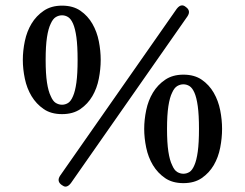

<svg xmlns="http://www.w3.org/2000/svg" viewBox="-20 -678 911 715"><path d="M663 -400Q704 -400 731.5 -381Q759 -362 776 -332.5Q793 -303 800 -267.5Q807 -232 807 -198Q807 -164 800 -128Q793 -92 776 -63Q759 -34 731.5 -15Q704 4 663 4Q622 4 594.5 -15Q567 -34 549.5 -63Q532 -92 524.5 -128Q517 -164 517 -198Q517 -232 524.5 -268Q532 -304 549.5 -333Q567 -362 595 -381Q623 -400 663 -400ZM602 -198Q602 -146 607 -113.5Q612 -81 621 -63Q629 -44 640 -37.5Q651 -31 663 -31Q675 -31 685.5 -37.5Q696 -44 704 -63Q712 -81 716.5 -113.5Q721 -146 721 -198Q721 -250 716.5 -282.5Q712 -315 704 -333Q696 -351 685.5 -357.5Q675 -364 663 -364Q651 -364 640 -357.5Q629 -351 621 -333Q612 -315 607 -282.5Q602 -250 602 -198ZM211 -657Q252 -657 279.5 -638Q307 -619 324 -589.5Q341 -560 348 -524.5Q355 -489 355 -455Q355 -421 348 -385Q341 -349 324 -320Q307 -291 279.5 -272Q252 -253 211 -253Q170 -253 142.5 -272Q115 -291 97.5 -320Q80 -349 72.5 -385Q65 -421 65 -455Q65 -489 72.5 -525Q80 -561 97.5 -590Q115 -619 143 -638Q171 -657 211 -657ZM150 -455Q150 -403 155 -370.5Q160 -338 169 -320Q177 -301 188 -294.5Q199 -288 211 -288Q223 -288 233.5 -294.5Q244 -301 252 -320Q260 -338 264.5 -370.5Q269 -403 269 -455Q269 -507 264.5 -539.5Q260 -572 252 -590Q244 -608 233.5 -614.5Q223 -621 211 -621Q199 -621 188 -614.5Q177 -608 169 -590Q160 -572 155 -539.5Q150 -507 150 -455ZM244 4Q234 17 224 17Q218 17 210 11Q190 -3 204 -24L638 -645Q648 -658 658 -658Q665 -658 672 -652Q692 -638 678 -617Z"/></svg>

Font: Song Myung
Style: Regular
Weight: 400
Designer: JIKJI
Foundry: JIKJI
Version: Version 1.00